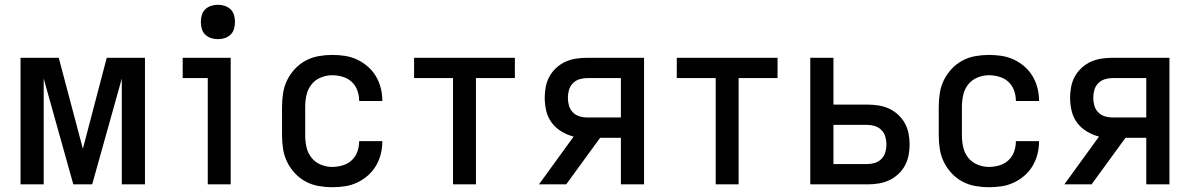

<svg xmlns="http://www.w3.org/2000/svg" viewBox="-20 -772 4990 804"><path d="M66 0V-530H226L327 -149L427 -530H587V0H490V-443L366 0H287L163 -443V0Z M893 -608Q878 -608 864 -612.5Q850 -617 839.5 -627Q829 -637 825 -651.5Q821 -666 821 -680Q821 -694 825 -708.5Q829 -723 839.5 -733Q850 -743 864 -747.5Q878 -752 893 -752Q907 -752 921 -747.5Q935 -743 945.5 -733Q956 -723 960 -708.5Q964 -694 964 -680Q964 -666 960 -651.5Q956 -637 945.5 -627Q935 -617 921 -612.5Q907 -608 893 -608ZM850 0V-445H745V-530H946V0Z M1371 12Q1343 12 1314.5 7Q1286 2 1260.5 -11.5Q1235 -25 1215 -46.5Q1195 -68 1182.5 -93.5Q1170 -119 1165.5 -147.5Q1161 -176 1161 -205V-325Q1161 -354 1165.5 -382.5Q1170 -411 1182.5 -436.5Q1195 -462 1215 -483.5Q1235 -505 1260.5 -518.5Q1286 -532 1314.5 -537Q1343 -542 1371 -542Q1398 -542 1424.5 -538Q1451 -534 1475.5 -522.5Q1500 -511 1520.5 -493Q1541 -475 1554.5 -452Q1568 -429 1574.5 -403Q1581 -377 1581 -350V-349H1484V-350Q1484 -372 1476.5 -393Q1469 -414 1453 -429Q1437 -444 1415 -450.5Q1393 -457 1371 -457Q1347 -457 1323.5 -447.5Q1300 -438 1284.5 -418.5Q1269 -399 1263.5 -374.5Q1258 -350 1258 -325V-205Q1258 -180 1263.5 -155.5Q1269 -131 1284.5 -111.5Q1300 -92 1323.5 -82.5Q1347 -73 1371 -73Q1393 -73 1415 -79.5Q1437 -86 1453 -101Q1469 -116 1476.5 -137Q1484 -158 1484 -180V-181H1581V-180Q1581 -153 1574.5 -127Q1568 -101 1554.5 -78Q1541 -55 1520.5 -37Q1500 -19 1475.5 -7.5Q1451 4 1424.5 8Q1398 12 1371 12Z M1877 0V-445H1714V-530H2136V-445H1973V0Z M2351 0H2237L2382 -200Q2355 -207 2331 -221.5Q2307 -236 2290.5 -258Q2274 -280 2267.5 -307.5Q2261 -335 2261 -363Q2261 -386 2265.5 -409Q2270 -432 2281 -452Q2292 -472 2309.5 -488Q2327 -504 2348 -513.5Q2369 -523 2392 -526.5Q2415 -530 2438 -530H2677V0H2580V-195H2493ZM2438 -280H2580V-445H2438Q2422 -445 2406 -440Q2390 -435 2378.5 -423Q2367 -411 2362.5 -395Q2358 -379 2358 -363Q2358 -346 2362.5 -330Q2367 -314 2378.5 -302Q2390 -290 2406 -285Q2422 -280 2438 -280Z M2977 0V-445H2814V-530H3236V-445H3073V0Z M3373 0V-530H3470V-334H3612Q3635 -334 3658 -330.5Q3681 -327 3702 -317.5Q3723 -308 3740.5 -292Q3758 -276 3769 -256Q3780 -236 3784.5 -213Q3789 -190 3789 -167Q3789 -144 3784.5 -121Q3780 -98 3769 -78Q3758 -58 3740.5 -42Q3723 -26 3702 -16.5Q3681 -7 3658 -3.5Q3635 0 3612 0ZM3470 -85H3612Q3628 -85 3644 -90Q3660 -95 3671.5 -107Q3683 -119 3687.5 -135Q3692 -151 3692 -167Q3692 -183 3687.5 -199Q3683 -215 3671.5 -227Q3660 -239 3644 -244Q3628 -249 3612 -249H3470Z M4121 12Q4093 12 4064.5 7Q4036 2 4010.5 -11.5Q3985 -25 3965 -46.5Q3945 -68 3932.5 -93.5Q3920 -119 3915.5 -147.5Q3911 -176 3911 -205V-325Q3911 -354 3915.5 -382.5Q3920 -411 3932.5 -436.5Q3945 -462 3965 -483.5Q3985 -505 4010.5 -518.5Q4036 -532 4064.5 -537Q4093 -542 4121 -542Q4148 -542 4174.5 -538Q4201 -534 4225.5 -522.5Q4250 -511 4270.5 -493Q4291 -475 4304.5 -452Q4318 -429 4324.5 -403Q4331 -377 4331 -350V-349H4234V-350Q4234 -372 4226.5 -393Q4219 -414 4203 -429Q4187 -444 4165 -450.5Q4143 -457 4121 -457Q4097 -457 4073.5 -447.5Q4050 -438 4034.5 -418.5Q4019 -399 4013.5 -374.5Q4008 -350 4008 -325V-205Q4008 -180 4013.5 -155.5Q4019 -131 4034.5 -111.5Q4050 -92 4073.5 -82.5Q4097 -73 4121 -73Q4143 -73 4165 -79.5Q4187 -86 4203 -101Q4219 -116 4226.5 -137Q4234 -158 4234 -180V-181H4331V-180Q4331 -153 4324.5 -127Q4318 -101 4304.5 -78Q4291 -55 4270.5 -37Q4250 -19 4225.5 -7.5Q4201 4 4174.5 8Q4148 12 4121 12Z M4551 0H4437L4582 -200Q4555 -207 4531 -221.5Q4507 -236 4490.5 -258Q4474 -280 4467.5 -307.5Q4461 -335 4461 -363Q4461 -386 4465.5 -409Q4470 -432 4481 -452Q4492 -472 4509.5 -488Q4527 -504 4548 -513.5Q4569 -523 4592 -526.5Q4615 -530 4638 -530H4877V0H4780V-195H4693ZM4638 -280H4780V-445H4638Q4622 -445 4606 -440Q4590 -435 4578.5 -423Q4567 -411 4562.5 -395Q4558 -379 4558 -363Q4558 -346 4562.5 -330Q4567 -314 4578.5 -302Q4590 -290 4606 -285Q4622 -280 4638 -280Z"/></svg>

Font: Lode Dark
Style: Bold
Weight: 700
Monospace: yes
Designer: Belleve Invis
Foundry: Belleve Invis
Version: Version 29.2.0; ttfautohint (v1.8.3)